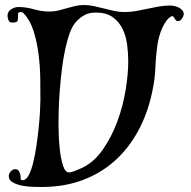

<svg xmlns="http://www.w3.org/2000/svg" viewBox="-20 -743 762 765"><path d="M314 -723Q335 -723 355 -718.5Q375 -714 395 -709Q415 -704 435 -699.5Q455 -695 476 -695Q499 -695 522 -699Q545 -703 567.5 -708Q590 -713 612.5 -717Q635 -721 658 -721Q665 -721 674.5 -719Q684 -717 692 -713Q700 -709 706 -702.5Q712 -696 712 -687Q712 -679 705 -669Q698 -659 690 -659Q682 -659 678 -666Q674 -673 669 -678L666 -679Q654 -675 644 -661.5Q634 -648 626.5 -631.5Q619 -615 614.5 -598Q610 -581 608 -569Q601 -521 599 -472Q597 -423 586 -375Q568 -290 530 -220.5Q492 -151 436.5 -101.5Q381 -52 308 -25Q235 2 146 2Q135 2 113 1.5Q91 1 69.5 -3Q48 -7 31.5 -16Q15 -25 15 -41Q15 -51 23 -60Q31 -69 41 -69Q52 -69 57 -58.5Q62 -48 62 -39Q62 -34 62.5 -29.5Q63 -25 70 -25Q84 -25 94.5 -45Q105 -65 112.5 -96Q120 -127 125.5 -164.5Q131 -202 134.5 -237.5Q138 -273 139.5 -302Q141 -331 141 -344Q141 -379 140.5 -427Q140 -475 134 -524Q128 -573 114.5 -617Q101 -661 76 -688Q69 -695 63 -695Q59 -695 55.5 -693.5Q52 -692 52 -687Q52 -670 50.5 -661.5Q49 -653 29 -653Q18 -653 14 -662Q10 -671 10 -681Q10 -697 24.5 -706Q39 -715 53 -715Q84 -715 115 -706Q146 -697 178 -697Q195 -697 212 -701Q229 -705 245.5 -710Q262 -715 279 -719Q296 -723 314 -723ZM362 -693Q337 -693 319 -684Q301 -675 284 -657Q269 -642 258 -611.5Q247 -581 239 -543Q231 -505 226 -462.5Q221 -420 218 -380Q215 -340 214 -305.5Q213 -271 213 -250Q213 -239 214 -207Q215 -175 219 -141.5Q223 -108 231.5 -82Q240 -56 255 -56Q263 -56 281 -63Q299 -70 307 -74Q355 -97 390 -147.5Q425 -198 447.5 -259Q470 -320 480.5 -384Q491 -448 491 -498Q491 -531 486.5 -565.5Q482 -600 468 -628.5Q454 -657 428.5 -675Q403 -693 362 -693Z"/></svg>

Font: Hoc Opus
Style: Regular
Weight: 400
Version: Version 1.001